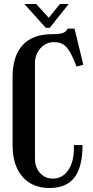

<svg xmlns="http://www.w3.org/2000/svg" viewBox="-20 -931 466 961"><path d="M241 -760Q279 -760 295 -766Q311 -772 319 -788H353L397 -607L363 -598Q344 -648 328 -674Q312 -700 294.5 -710Q277 -720 250 -720Q210 -720 182.5 -689.5Q155 -659 155 -614V-136Q155 -93 180.5 -65Q206 -37 245 -37Q292 -37 321 -78.5Q350 -120 350 -189V-205H393V-204Q393 -95 352.5 -42.5Q312 10 228 10Q141 10 92 -47Q43 -104 43 -204V-546Q43 -651 93.5 -705.5Q144 -760 241 -760ZM280 -911H324L229 -792H209L102 -911H161L224 -842Z"/></svg>

Font: Girassol
Style: Regular
Weight: 400
Width: 3
Designer: Liam Spradlin
Version: Version 1.004